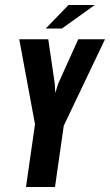

<svg xmlns="http://www.w3.org/2000/svg" viewBox="-20 -748 440 768"><path d="M84 0 120 -251 57 -591H173L199 -414L201 -376L213 -414L293 -591H400L235 -245L200 0ZM163 -634 254 -728H359L228 -634Z"/></svg>

Font: Alumni Sans Thin
Style: Bold Italic
Weight: 700
Italic angle: -8°
Version: Version 1.016